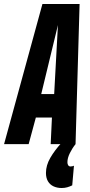

<svg xmlns="http://www.w3.org/2000/svg" viewBox="-57 -723 450 963"><path d="M-36.6 0 155.8 -703H342.2L321.9 0H197.2L203.5 -133.5H122.8L86.7 0ZM149.8 -251.2H214.7L233.6 -597.4ZM252.1 -7 321.9 0Q305.9 19.6 293.5 44.6Q281.1 69.6 281.1 90.8Q281.1 100.2 285.2 106.1Q289.3 112 296.9 112Q301.9 112 306.7 110.7Q311.5 109.4 313.9 108.2L305.3 206.6Q293.3 212.6 280.4 216.3Q267.5 220 252.3 220Q229.7 220 211.7 211.7Q193.7 203.4 183.6 186.4Q173.5 169.4 173.5 144.4Q173.5 106.2 195.5 68.3Q217.5 30.4 252.1 -7Z"/></svg>

Font: Georama
Style: Italic
Weight: 400
Width: 2
Italic angle: -9°
Designer: Jean-Baptiste Levee
Foundry: Production Type
Version: Version 1.000